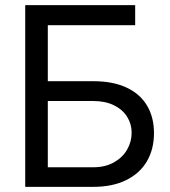

<svg xmlns="http://www.w3.org/2000/svg" viewBox="-20 -727 661 747"><path d="M78.1 -707H505.9V-628.9H166V-411.1H342.8Q418.5 -411.1 471.4 -386.7Q524.4 -362.3 551.8 -316.7Q579.1 -271 579.1 -209Q579.1 -147 551.8 -99.9Q524.4 -52.7 471.2 -26.4Q418 0 342.8 0H78.1ZM492.2 -210.9Q492.2 -244.6 474.6 -272.7Q457 -300.8 423.3 -317.4Q389.6 -334 342.8 -334H166V-76.2H342.8Q389.2 -76.2 423.1 -95.2Q457 -114.3 474.6 -145Q492.2 -175.8 492.2 -210.9Z"/></svg>

Font: Pretendard Std
Style: Regular
Weight: 400
Designer: Base glyphs from Inter by Rasmus Andersson; Hangeul glyphs from Noto Sans CJK(Source Han Sans) by Jang Soo-young and Kan
Foundry: Kil Hyung-jin
Version: Version 1.309